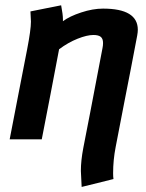

<svg xmlns="http://www.w3.org/2000/svg" viewBox="-20 -534 558 736"><path d="M457 -144.5 423.3 29.8Q413.6 79.6 413.6 129.9Q413.6 144.5 415 152.3Q395 157.7 354.2 167.5Q313.5 177.2 293 182.6Q290 122.6 290 121.1Q290 82 299.3 33.2Q303.7 10.7 312.5 -34.7Q321.3 -80.1 325.7 -102.5Q333.5 -144 349.4 -226.6Q365.2 -309.1 373 -350.1Q375 -359.9 375 -369.1Q375 -385.7 366.2 -392.8Q357.4 -399.9 337.9 -399.9Q313.5 -399.9 277.3 -385.5Q241.2 -371.1 206.5 -345.2Q195.8 -287.6 173.6 -172.6Q151.4 -57.6 140.1 0H17.1Q28.3 -57.6 50.5 -172.6Q72.8 -287.6 84 -344.7Q98.6 -419.9 98.6 -451.2Q98.6 -459 96.7 -490.2Q116.2 -494.1 155.5 -502Q194.8 -509.8 214.4 -513.7Q221.2 -478 221.2 -460.4V-452.6Q246.6 -471.7 291.3 -486.3Q335.9 -501 375 -501Q508.3 -501 508.3 -419.9Q508.3 -410.6 505.9 -397.5Q498 -355 481.7 -270.8Q465.3 -186.5 457 -144.5Z"/></svg>

Font: Fantasque Sans Mono
Style: Bold Italic
Weight: 700
Italic angle: -11°
Monospace: yes
Designer: Jany Belluz
Version: Version 1.7.1